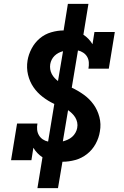

<svg xmlns="http://www.w3.org/2000/svg" viewBox="-20 -863 640 990"><path d="M173 107 199 -52Q185 -61 173 -73.5Q161 -86 152 -101L142 -37H37L68 -226H173Q170 -210 171.5 -194.5Q173 -179 180.5 -166Q188 -153 200.5 -144.5Q213 -136 228 -133L260 -327Q228 -342 200 -363.5Q172 -385 152.5 -413.5Q133 -442 124.5 -477.5Q116 -513 122 -551Q127 -582 143 -612.5Q159 -643 185 -665Q211 -687 244 -696.5Q277 -706 308 -706L330 -843H436L410 -684Q424 -675 436 -662.5Q448 -650 457 -635L467 -698H572L541 -509H436Q439 -525 438 -541Q437 -557 429.5 -570Q422 -583 409 -591.5Q396 -600 382 -603L350 -411Q382 -396 411.5 -375Q441 -354 462 -325Q483 -296 492.5 -259.5Q502 -223 495 -185Q490 -152 473 -121Q456 -90 428.5 -68.5Q401 -47 368 -38Q335 -29 303 -29H302L279 107ZM279 -445 305 -599Q293 -596 281.5 -590Q270 -584 261 -575Q252 -566 246.5 -555Q241 -544 239 -532Q237 -519 239 -506Q241 -493 247 -481.5Q253 -470 261.5 -461Q270 -452 279 -445ZM304 -134Q316 -137 328.5 -142.5Q341 -148 351.5 -157Q362 -166 369 -178.5Q376 -191 378 -203Q381 -218 378 -232Q375 -246 368 -257.5Q361 -269 351 -278.5Q341 -288 331 -295Z"/></svg>

Font: Iosevka HT Extended
Style: Bold Italic
Weight: 700
Width: 7
Italic angle: -9°
Monospace: yes
Designer: Belleve Invis
Foundry: Belleve Invis
Version: Version 32.3.0; ttfautohint (v1.8.4)